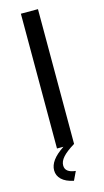

<svg xmlns="http://www.w3.org/2000/svg" viewBox="-135 -753 531 977"><g transform="rotate(-15 130.0 -264.5)"><path d="M126 181 148 135C111 131 93 117 93 92C93 63 116 36 175 0V-710H85V0H119C66 35 42 69 42 104C42 141 70 170 126 181Z"/></g></svg>

Font: Raleway Med
Style: Regular
Weight: 500
Designer: Matt McInerney, Pablo Impallari, Rodrigo Fuenzalida
Foundry: Matt McInerney, Pablo Impallari, Rodrigo Fuenzalida
Version: Version 3.00 July 28, 2015